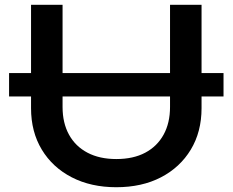

<svg xmlns="http://www.w3.org/2000/svg" viewBox="-20 -770 974 804"><path d="M18 -464H916V-366H18ZM242 -322Q242 -255 269 -206Q296 -157 346.5 -130.5Q397 -104 467 -104Q538 -104 588 -130.5Q638 -157 665 -206Q692 -255 692 -322V-750H824V-317Q824 -218 779 -143.5Q734 -69 654 -27.5Q574 14 467 14Q361 14 280.5 -27.5Q200 -69 155 -143.5Q110 -218 110 -317V-750H242Z"/></svg>

Font: Unbounded
Style: Regular
Weight: 400
Designer: Luke Prowse, Jean-Baptiste Morizot, Fátima Lázaro, Florian Runge
Foundry: NaN
Version: Version 1.701;gftools[0.9.28.dev5+ged2979d]